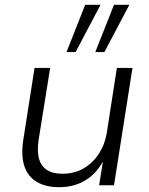

<svg xmlns="http://www.w3.org/2000/svg" viewBox="-20 -772 621 800"><path d="M226 8Q171 8 133.5 -14Q96 -36 81.5 -80Q67 -124 77 -189L124 -489H189L141 -190Q134 -145 142 -113Q150 -81 174.5 -64.5Q199 -48 240 -48Q290 -48 328.5 -70.5Q367 -93 392 -131.5Q417 -170 425 -219L467 -489H532L455 0H393L411 -113H416Q388 -54 339.5 -23Q291 8 226 8ZM377 -555 455 -752H519L415 -555ZM257 -555 335 -752H399L295 -555Z"/></svg>

Font: Nunito Sans 10pt Light
Style: Italic
Weight: 300
Italic angle: -9°
Designer: Vernon Adams
Foundry: Vernon Adams
Version: Version 3.101;gftools[0.9.27]